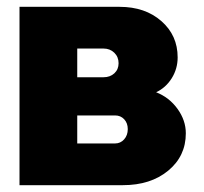

<svg xmlns="http://www.w3.org/2000/svg" viewBox="-20 -542 597 562"><path d="M37.1 -522H330.1Q404.8 -522 452.4 -480.2Q500 -438.5 500 -374Q500 -340.8 482.7 -313Q465.3 -285.2 437 -272Q475.6 -256.8 499.8 -223.1Q523.9 -189.5 523.9 -151.9Q523.9 -85 472.4 -42.5Q420.9 0 339.8 0H37.1ZM206.1 -204.1V-122.1H316.9Q332.5 -122.1 343.3 -134Q354 -146 354 -164.1Q354 -181.6 343.5 -192.9Q333 -204.1 316.9 -204.1ZM206.1 -399.9V-315.9H283.2Q302.2 -315.9 314.7 -327.4Q327.1 -338.9 327.1 -356.9Q327.1 -375.5 314.5 -387.7Q301.8 -399.9 283.2 -399.9Z"/></svg>

Font: LT Superior Black
Style: Regular
Weight: 900
Designer: Daniel Lyons
Foundry: LyonsType
Version: Version 2.005